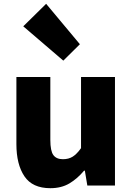

<svg xmlns="http://www.w3.org/2000/svg" viewBox="-20 -973 694 1007"><path d="M244 14Q150 14 108 -48.5Q66 -111 66 -217V-569H244V-239Q244 -181 260 -159.5Q276 -138 310 -138Q340 -138 361.5 -151.5Q383 -165 405 -196V-569H583V0H438L425 -78H421Q386 -36 344 -11Q302 14 244 14ZM312 -655 102 -835 222 -953 399 -741Z"/></svg>

Font: Noto Sans KR Thin Black
Style: Regular
Weight: 900
Version: Version 2.004-H2;hotconv 1.0.118;makeotfexe 2.5.65603